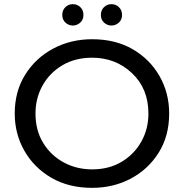

<svg xmlns="http://www.w3.org/2000/svg" viewBox="-20 -897 888 925"><path d="M424 8Q311 8 227.5 -40.5Q144 -89 97.5 -170.5Q51 -252 51 -350Q51 -457 101.5 -537.5Q152 -618 236.5 -663Q321 -708 424 -708Q536 -708 619 -660Q702 -612 748.5 -530.5Q795 -449 795 -350Q795 -242 744.5 -161.5Q694 -81 610 -36.5Q526 8 424 8ZM424 -81Q505 -81 566 -117.5Q627 -154 661 -215Q695 -276 695 -350Q695 -470 616 -544.5Q537 -619 424 -619Q342 -619 280.5 -582.5Q219 -546 185 -485Q151 -424 151 -350Q151 -269 188 -208.5Q225 -148 287 -114.5Q349 -81 424 -81ZM331 -774Q311 -774 295.5 -788Q280 -802 280 -825Q280 -848 295 -862.5Q310 -877 331 -877Q352 -877 367 -862.5Q382 -848 382 -825Q382 -802 366.5 -788Q351 -774 331 -774ZM517 -774Q497 -774 481.5 -788Q466 -802 466 -825Q466 -848 481 -862.5Q496 -877 517 -877Q538 -877 553 -862.5Q568 -848 568 -825Q568 -802 552.5 -788Q537 -774 517 -774Z"/></svg>

Font: Argentum Novus
Style: Regular
Weight: 400
Designer: Julieta Ulanovsky
Foundry: Julieta Ulanovsky
Version: Version 7.20;July 27, 2021;FontCreator 13.0.0.2683 64-bit